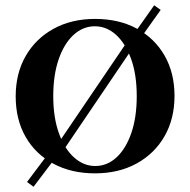

<svg xmlns="http://www.w3.org/2000/svg" viewBox="-20 -655 730 738"><path d="M214.5 -63.7 189.5 -83.1 483.9 -516.9 507.3 -496ZM108.9 62.9 83.9 44.4 179.8 -83.1 204.8 -63.7ZM512.1 -496.8 489.5 -516.9 572.6 -634.7 597.6 -616.9ZM345.2 11.3Q254 11.3 185.1 -25.8Q116.1 -62.9 78.2 -129.4Q40.3 -196 40.3 -284.7Q40.3 -372.6 78.6 -439.5Q116.9 -506.5 185.9 -544.4Q254.8 -582.3 345.2 -582.3Q437.1 -582.3 505.6 -545.2Q574.2 -508.1 612.5 -441.5Q650.8 -375 650.8 -286.3Q650.8 -198.4 612.5 -131.5Q574.2 -64.5 505.2 -26.6Q436.3 11.3 345.2 11.3ZM346 -16.9Q391.9 -16.9 427.8 -50Q463.7 -83.1 484.7 -143.5Q505.6 -204 505.6 -285.5Q505.6 -368.5 483.9 -428.6Q462.1 -488.7 425.8 -521.4Q389.5 -554 344.4 -554Q299.2 -554 262.9 -521Q226.6 -487.9 205.6 -427.4Q184.7 -366.9 184.7 -285.5Q184.7 -203.2 206.5 -142.7Q228.2 -82.3 264.9 -49.6Q301.6 -16.9 346 -16.9Z"/></svg>

Font: Playfair 5pt SemiExpanded Light ExtraBold
Style: Regular
Weight: 800
Version: Version 2.001;gftools[0.9.30]